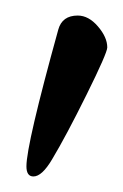

<svg xmlns="http://www.w3.org/2000/svg" viewBox="-20 -683 158 247"><path d="M47 -478Q34 -456 23 -456Q14 -456 14 -469Q14 -497 55 -645Q60 -663 80 -663Q94 -663 106 -649Q118 -635 118 -622Q118 -615 91.5 -561.5Q65 -508 47 -478Z"/></svg>

Font: EB Garamond SC 12
Style: Regular
Weight: 400
Version: Version 0.016 ; ttfautohint (v0.97) -l 8 -r 50 -G 200 -x 0 -